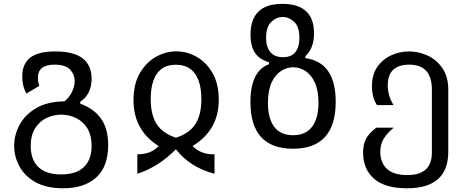

<svg xmlns="http://www.w3.org/2000/svg" viewBox="-20 -780 2448 1007"><path d="M311.5 207.5Q222.7 207.5 165.5 175Q108.4 142.6 81.3 91.6Q54.2 40.5 54.2 -15.1Q54.2 -72.3 82.8 -125.5Q111.3 -178.7 169.7 -212.9Q228 -247.1 317.9 -248.5Q341.8 -266.6 356.7 -296.4Q371.6 -326.2 371.6 -355.5Q371.6 -389.2 347.7 -415Q323.7 -440.9 265.6 -440.9Q178.7 -440.9 178.7 -372.1Q178.7 -351.6 186 -329.6L119.1 -289.6Q96.7 -326.7 96.7 -378.4Q96.7 -445.3 138.7 -477.8Q180.7 -510.3 270.5 -510.3Q460.4 -510.3 460.4 -367.2Q460.4 -286.1 400.9 -246.1V-236.3Q474.6 -209 511 -156.2Q547.4 -103.5 547.4 -19.5Q547.4 93.8 484.9 150.6Q422.4 207.5 311.5 207.5ZM300.8 134.8Q380.4 134.8 420.4 95.7Q460.4 56.6 460.4 -14.2Q460.4 -71.8 437.3 -108.2Q414.1 -144.5 377.4 -161.6Q340.8 -178.7 301.3 -178.7Q261.7 -178.7 224.9 -161.6Q188 -144.5 164.6 -107.9Q141.1 -71.3 141.1 -13.7Q141.1 56.6 180.9 95.7Q220.7 134.8 300.8 134.8Z M700.2 29.3Q772.9 29.3 812 -14.2Q680.2 -96.7 680.2 -254.4Q680.2 -338.9 713.1 -395.8Q746.1 -452.6 797.4 -481.7Q848.6 -510.7 904.8 -510.7Q960.4 -510.7 1011.5 -481.9Q1062.5 -453.1 1095 -396.5Q1127.4 -339.8 1127.4 -255.9Q1127.4 -97.7 990.2 -14.2Q1034.7 31.7 1105 29.3V131.3Q976.1 97.7 902.8 2.9Q808.6 97.2 700.2 131.3ZM902.8 -57.6Q972.7 -80.1 1004.4 -128.7Q1036.1 -177.2 1036.1 -258.8Q1036.1 -346.7 1002.7 -393.6Q969.2 -440.4 902.3 -440.4Q835.9 -440.4 803.2 -393.8Q770.5 -347.2 770.5 -260.3Q770.5 -178.7 801.3 -129.9Q832 -81.1 902.8 -57.6Z M1516.6 0Q1293.5 0 1293.5 -245.6Q1293.5 -407.2 1391.1 -443.4V-453.1Q1338.9 -468.8 1316.4 -504.4Q1293.9 -540 1293.9 -597.7Q1293.9 -759.8 1460.4 -759.8Q1627 -759.8 1627 -605Q1627 -527.3 1581.5 -484.9V-475.1Q1740.7 -453.1 1740.7 -246.6Q1740.7 0 1516.6 0ZM1464.4 -480Q1508.3 -480 1529.3 -506.8Q1550.3 -533.7 1550.3 -580.6Q1550.3 -640.1 1522.9 -665.5Q1495.6 -690.9 1462.9 -690.9Q1429.2 -690.9 1402.3 -664.8Q1375.5 -638.7 1375.5 -582Q1375.5 -534.2 1397.7 -507.1Q1419.9 -480 1464.4 -480ZM1517.1 -70.8Q1583.5 -70.8 1616.9 -115.5Q1650.4 -160.2 1650.4 -240.7Q1650.4 -306.2 1631.1 -347.4Q1611.8 -388.7 1581.5 -408Q1551.3 -427.2 1518.1 -427.2Q1484.9 -427.2 1454.3 -408Q1423.8 -388.7 1404.5 -347.2Q1385.3 -305.7 1385.3 -239.7Q1385.3 -159.2 1418.2 -115Q1451.2 -70.8 1517.1 -70.8Z M2114.3 207.5Q1999.5 207.5 1941.9 157.5Q1884.3 107.4 1884.3 19.5Q1884.3 -20.5 1898.7 -49.8Q1913.1 -79.1 1953.1 -110.4H2044.9Q2009.8 -81.1 1992.2 -52.2Q1974.6 -23.4 1974.6 16.6Q1974.6 73.7 2009.8 106Q2044.9 138.2 2116.2 138.2Q2245.1 138.2 2245.1 20.5V-309.6Q2245.1 -440.9 2127 -440.9Q2013.7 -440.9 2013.7 -332.5Q2013.7 -278.3 2043.9 -229L1958 -228.5Q1943.4 -248 1937 -274.4Q1930.7 -300.8 1930.7 -327.1Q1930.7 -388.7 1959 -429.2Q1987.3 -469.7 2032 -490Q2076.7 -510.3 2125.5 -510.3Q2176.8 -510.3 2223.9 -488Q2271 -465.8 2301 -421.4Q2331.1 -377 2331.1 -309.1V15.6Q2331.1 207.5 2114.3 207.5Z"/></svg>

Font: Vazir Code Hack
Style: Code-Hack
Weight: 400
Foundry: DejaVu fonts team - Redesigned by Saber Rastikerdar
Version: Version 1.1.2